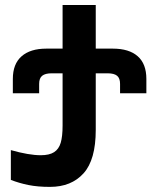

<svg xmlns="http://www.w3.org/2000/svg" viewBox="-20 -745 640 770"><path d="M23.5 -23.5V-143Q96 -122.5 143.5 -122.5Q178 -122.5 197 -134.8Q216 -147 223.5 -172.5Q231 -198 231 -241.5V-451H187Q161.5 -451 149.2 -441.2Q137 -431.5 137 -408.5V-371H31.5V-428.5Q31.5 -488.5 66.5 -519.2Q101.5 -550 166 -550H231V-725H364V-550H432.5Q497.5 -550 532.2 -519.5Q567 -489 567 -428.5V-371H461.5V-408.5Q461.5 -431.5 449.5 -441.2Q437.5 -451 411.5 -451H364V-224Q364 -104 315 -49.8Q266 4.5 180.5 4.5Q131 4.5 94 -3Q57 -10.5 23.5 -23.5Z"/></svg>

Font: JuliaMono ExtraBold
Style: Regular
Weight: 800
Monospace: yes
Designer: cormullion
Foundry: corm
Version: Version 0.055; ttfautohint (v1.8.4)